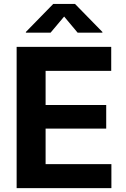

<svg xmlns="http://www.w3.org/2000/svg" viewBox="-20 -969 647 989"><path d="M65.7 0V-727.5H552.9V-603.8H214.9V-428.2H527.1V-306.7H214.9V-123.7H553.8V0ZM240.6 -800.8H113.3V-804.4L254.2 -948.7H366.4L507.5 -804.4V-800.8H379.8L310.4 -883.8Z"/></svg>

Font: Inter Variable LoSnoCo
Style: Regular
Weight: 400
Designer: Rasmus Andersson
Foundry: rsms
Version: Version 4.000;git-a52131595; featfreeze: case,dlig,ss01,ss02